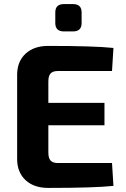

<svg xmlns="http://www.w3.org/2000/svg" viewBox="-20 -918 616 941"><path d="M338 -764H293Q251 -764 251 -805V-857Q251 -898 293 -898H338Q380 -898 380 -857V-805Q380 -764 338 -764ZM529 -119 536 -7Q442 3 216 3Q147 3 106 -34.5Q65 -72 64 -136V-554Q65 -618 106 -655.5Q147 -693 216 -693Q442 -693 536 -683L529 -570H264Q239 -570 228 -558Q217 -546 217 -519V-414H492V-304H217V-171Q217 -143 228 -131Q239 -119 264 -119Z"/></svg>

Font: Exo 2.0
Style: Bold
Weight: 700
Designer: Natanael Gama
Version: Version 1.001;PS 001.001;hotconv 1.0.70;makeotf.lib2.5.58329